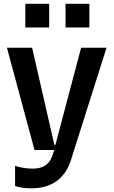

<svg xmlns="http://www.w3.org/2000/svg" viewBox="-20 -800 606 1024"><path d="M242.2 -653.4V-779.8H115.1V-653.4ZM456.7 -653.4V-779.8H329.5V-653.4ZM145.6 204.5C252.1 204.5 325.6 155.5 358 54.7L548.3 -545.5H412.6L275.6 -27.7H269.9L151.3 -545.5H17L164.1 0H269.2L258.5 32.7C240.1 83.5 202.1 99.4 153.4 99.4C128.9 99.4 89.1 94.8 60.4 84.5V191.8C74.9 198.5 113.3 204.5 145.6 204.5Z"/></svg>

Font: Riot Sans 2.0
Style: Bold
Weight: 600
Designer: Rasmus Andersson
Foundry: rsms
Version: Version 3.006;hotconv 1.0.109;makeotfexe 2.5.65596